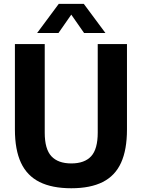

<svg xmlns="http://www.w3.org/2000/svg" viewBox="-20 -969 738 998"><path d="M350.5 9.5Q250.5 9.5 185.5 -23Q120.5 -55.5 89 -123Q57.5 -190.5 57.5 -296V-740H212.5V-279.5Q212.5 -194 247.2 -156.8Q282 -119.5 350.5 -119.5Q419.5 -119.5 453.8 -156.8Q488 -194 488 -279.5V-740H640V-296Q640 -190.5 609.2 -123Q578.5 -55.5 514.2 -23Q450 9.5 350.5 9.5ZM173 -797.5 285.5 -949H415.5L528 -797.5H417L340 -908H361L284 -797.5Z"/></svg>

Font: Encode Sans SemiCondensed
Style: Bold
Weight: 700
Width: 4
Designer: Multiple Designers
Foundry: Impallari Type
Version: Version 3.002